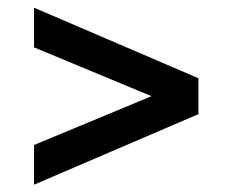

<svg xmlns="http://www.w3.org/2000/svg" viewBox="-20 -592 615 508"><path d="M70 -103.3V-208.3L380.8 -337.5L70 -466.7V-571.7L505 -385V-290Z"/></svg>

Font: Funnel Display SemiBold
Style: Regular
Weight: 600
Designer: NORD ID, Kristian Moeller
Foundry: Dicotype
Version: Version 1.000